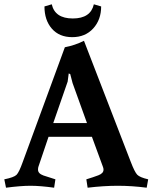

<svg xmlns="http://www.w3.org/2000/svg" viewBox="-29 -865 710 894"><path d="M148 -75Q148 -57 173 -48L229 -30L223 9Q158 0 113 0Q68 0 -1 9L-9 -30Q36 -39 48 -51Q60 -63 77 -111L273 -645Q320 -654 362 -675L580 -111Q598 -64 610 -51.5Q622 -39 661 -30L654 9Q585 0 519.5 0Q454 0 379 9L373 -30Q406 -40 429.5 -49Q453 -58 453 -75Q453 -82 450 -89L399 -228H197L150 -89Q148 -84 148 -75ZM178 -835 212 -845Q227 -779 310 -779Q393 -779 408 -845L442 -835Q442 -773 405 -732.5Q368 -692 307.5 -692Q247 -692 212.5 -731.5Q178 -771 178 -835ZM286 -485 219 -292H376L309 -478L298 -520L291 -523Z"/></svg>

Font: Buenard
Style: Bold
Weight: 700
Foundry: FontFuror
Version: Version 1.002 2011